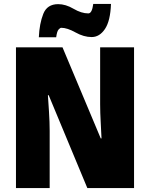

<svg xmlns="http://www.w3.org/2000/svg" viewBox="-20 -954 760 974"><path d="M660 0V-714H488V-425Q488 -384 491 -331Q494 -278 495 -252H491L297 -714H61V0H232V-290Q232 -334 228.5 -388Q225 -442 223 -471H227L423 0ZM543 -934H453Q447 -886 428 -886Q393 -886 353 -909.5Q313 -933 275 -933Q219 -933 199.5 -883.5Q180 -834 177 -765H265Q269 -795 277 -804Q285 -813 291 -813Q321 -813 363 -789.5Q405 -766 445 -766Q485 -766 512.5 -807Q540 -848 543 -934Z"/></svg>

Font: Noto Sans Display SemiCondensed Black
Style: Regular
Weight: 900
Width: 4
Designer: Monotype Design Team
Foundry: Monotype Imaging Inc.
Version: Version 1.900